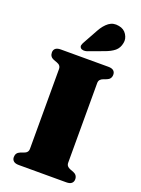

<svg xmlns="http://www.w3.org/2000/svg" viewBox="-173 -1017 805 1093"><g transform="rotate(20 230.0 -470.5)"><path d="M346 -109Q346 -96.5 352.5 -88.8Q359 -81 371.5 -76.5L390.5 -69.5Q416 -59.5 416 -33Q416 -18 405.8 -9Q395.5 0 374 0H86Q64.5 0 54.2 -9Q44 -18 44 -33Q44 -59.5 69.5 -69.5L89 -76.5Q102 -81 108.2 -88.8Q114.5 -96.5 114.5 -109V-591Q114.5 -603.5 108.2 -611.2Q102 -619 89 -623.5L69.5 -630.5Q44 -640.5 44 -667Q44 -682.5 54.2 -691.2Q64.5 -700 86 -700H374Q395.5 -700 405.8 -691.2Q416 -682.5 416 -667Q416 -640.5 390.5 -630.5L371.5 -623.5Q359 -619 352.5 -611.2Q346 -603.5 346 -591ZM244 -871Q264 -907.5 290 -926.8Q316 -946 351 -939Q383 -933.5 398.8 -908Q414.5 -882.5 409 -857Q403.5 -825.5 381.8 -807.2Q360 -789 321.5 -775.5L229.5 -741.5Q219 -738 208 -739Q197 -740 191 -746.5Q184.5 -754.5 186.8 -763.2Q189 -772 194.5 -781.5Z"/></g></svg>

Font: Fraunces Black
Style: Regular
Weight: 900
Version: Version 1.000;[b76b70a41]